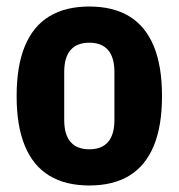

<svg xmlns="http://www.w3.org/2000/svg" viewBox="-20 -557 548 589"><path d="M254 12Q181 12 131.5 -18Q82 -48 56.5 -109Q31 -170 31 -262Q31 -355 56.5 -416Q82 -477 131.5 -507Q181 -537 254 -537Q327 -537 376.5 -507Q426 -477 451.5 -416Q477 -355 477 -262Q477 -170 451.5 -109Q426 -48 376.5 -18Q327 12 254 12ZM254 -99Q292 -99 311.5 -121.5Q331 -144 331 -189V-336Q331 -381 311.5 -403.5Q292 -426 254 -426Q216 -426 196.5 -403.5Q177 -381 177 -336V-189Q177 -144 196.5 -121.5Q216 -99 254 -99Z"/></svg>

Font: IBM Plex Sans Condensed
Style: Bold
Weight: 700
Width: 3
Designer: Mike Abbink, Paul van der Laan, Pieter van Rosmalen
Foundry: Bold Monday
Version: Version 3.201